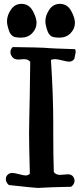

<svg xmlns="http://www.w3.org/2000/svg" viewBox="-20 -967 420 977"><path d="M361.3 -850.6Q361.3 -821.3 339.4 -798.3Q317.4 -775.4 282.2 -775.4Q264.6 -775.4 252.4 -778.3Q240.2 -781.2 233.9 -789.1Q227.5 -796.9 226.6 -798.3Q225.6 -799.8 222.7 -806.6Q210.9 -838.9 210.9 -858.4Q210.9 -888.7 231 -918Q251 -947.3 284.2 -947.3Q322.3 -947.3 341.8 -912.1Q361.3 -877 361.3 -850.6ZM166 -850.6Q166 -821.3 144 -798.3Q122.1 -775.4 86.9 -775.4Q69.3 -775.4 57.1 -778.3Q44.9 -781.2 38.6 -789.1Q32.2 -796.9 31.2 -798.3Q30.3 -799.8 27.3 -806.6Q15.6 -838.9 15.6 -858.4Q15.6 -888.7 35.6 -918Q55.7 -947.3 88.9 -947.3Q127 -947.3 146.5 -912.1Q166 -877 166 -850.6ZM239.3 -662.1Q251 -482.4 251 -339.8Q251 -339.8 251 -278.3Q251 -172.9 253.9 -91.8Q263.7 -77.1 286.1 -77.1Q293 -77.1 305.7 -78.6Q318.4 -80.1 325.2 -80.1Q344.7 -80.1 353.5 -66.4Q359.4 -57.6 359.4 -47.9Q359.4 -29.3 341.8 -16.6Q283.2 -15.6 245.6 -14.2Q208 -12.7 193.8 -11.7Q179.7 -10.7 172.9 -10.7Q158.2 -10.7 25.4 -25.4Q9.8 -38.1 9.8 -55.7Q9.8 -67.4 16.6 -75.2Q25.4 -86.9 43 -86.9Q53.7 -86.9 77.1 -80.6Q100.6 -74.2 110.4 -74.2Q123 -74.2 131.8 -83Q127.9 -234.4 127.9 -291Q127.9 -317.4 128.9 -356.4Q129.9 -395.5 131.3 -475.1Q132.8 -554.7 133.8 -652.3Q124 -666 101.6 -666Q97.7 -666 87.9 -665Q78.1 -664.1 73.2 -664.1Q51.8 -664.1 42 -677.7Q33.2 -689.5 33.2 -702.1Q33.2 -716.8 44.9 -727.5Q117.2 -726.6 154.3 -725.6Q191.4 -724.6 200.7 -724.1Q210 -723.6 215.8 -723.1Q221.7 -722.7 227.1 -722.2Q232.4 -721.7 266.1 -720.2Q299.8 -718.8 361.3 -716.8Q365.2 -712.9 365.2 -702.1L358.4 -668Q349.6 -653.3 331.1 -653.3Q321.3 -653.3 296.9 -659.7Q272.5 -666 259.8 -666Q248 -666 239.3 -662.1Z"/></svg>

Font: LPEducational
Style: Medium
Weight: 500
Designer: Based on Essays1743, by John Stracke, which says:

Based on the typeface in a 1743 English translation of the essays of 
Version: Version 001.204